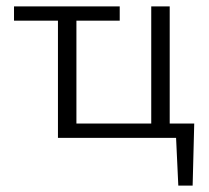

<svg xmlns="http://www.w3.org/2000/svg" viewBox="-20 -433 655 603"><path d="M585 150H540L533 0H162V-368H24V-413H356V-368H220V-45H455V-413H513V-45H590Z"/></svg>

Font: Isabella Sans
Style: Regular
Weight: 400
Designer: Original fonts by Christian Thalmann (Catharsis Fonts), Modifications by Cristiano Sobral
Version: Version 0.002;July 12, 2020;FontCreator 13.0.0.2655 64-bit; 